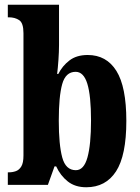

<svg xmlns="http://www.w3.org/2000/svg" viewBox="-20 -780 590 810"><path d="M344 10Q297 10 266 -14.5Q235 -39 217 -78H210L182 0H13V-53H18Q33 -53 47 -58Q61 -63 70 -78Q79 -93 79 -124V-640Q79 -683 61 -695Q43 -707 17 -707H13V-760H229V-590Q229 -562 226.5 -526.5Q224 -491 221 -468H226Q243 -502 273 -525Q303 -548 350 -548Q429 -548 471 -481Q513 -414 513 -270Q513 -124 469.5 -57Q426 10 344 10ZM300 -62Q334 -62 349 -116Q364 -170 364 -272Q364 -376 348.5 -426.5Q333 -477 299 -477Q257 -477 242.5 -425.5Q228 -374 228 -271Q228 -170 242.5 -116Q257 -62 300 -62Z"/></svg>

Font: Noto Serif Khmer ExtraCondensed ExtraBold
Style: Regular
Weight: 800
Width: 2
Designer: Danh Hong and the Monotype Design Team
Foundry: Monotype Imaging Inc.
Version: Version 2.004; ttfautohint (v1.8.4.7-5d5b)